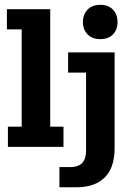

<svg xmlns="http://www.w3.org/2000/svg" viewBox="-20 -622 569 813"><path d="M13.5 0V-85.5H71.8V-497.5H9.2V-583H192.7V-85.5H248.8V0ZM231.6 171V85.5H277.7Q311.4 85.5 327.9 68.1Q344.4 50.7 344.4 16V-314.5H268.4V-400H465.3V5Q465.3 88.1 423.4 129.6Q381.5 171 303.8 171ZM404.9 -456.3Q370.3 -456.3 350.7 -476.4Q331.1 -496.4 331.1 -528.3Q331.1 -561 350.7 -581.3Q370.3 -601.6 404.9 -601.6Q438.8 -601.6 458.3 -581.3Q477.7 -561 477.7 -528.3Q477.7 -496.4 458.3 -476.4Q438.8 -456.3 404.9 -456.3Z"/></svg>

Font: Rokkitt SemiBold
Style: Regular
Weight: 600
Designer: Vernon Adams
Foundry: Vernon Adams
Version: Version 3.103